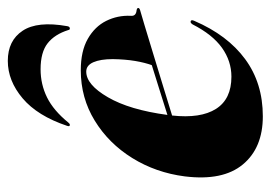

<svg xmlns="http://www.w3.org/2000/svg" viewBox="-121 -563 694 492"><g transform="rotate(-90 226.0 -317.0)"><path d="M418.5 -166Q382 -81 320.5 -35.8Q259 9.5 174 9.5Q93 9.5 50.5 -41.8Q8 -93 20 -190.5Q29.5 -264.5 67 -325Q104.5 -385.5 162.8 -421.2Q221 -457 292 -457Q341 -457 372.5 -439Q404 -421 418.5 -391.8Q433 -362.5 431.5 -329Q430 -315.5 445.5 -314Q451.5 -313 451.5 -310Q452 -307 446 -305Q437.5 -302.5 408 -293.8Q378.5 -285 337.8 -272.5Q297 -260 254.2 -247Q211.5 -234 176 -223Q168 -150 193 -110.5Q218 -71 275.5 -71Q315.5 -71 349.5 -95.2Q383.5 -119.5 409.5 -170.5Q413.5 -176.5 417 -175.5Q422.5 -174.5 418.5 -166ZM288.5 -443Q255 -443 222.8 -387.5Q190.5 -332 177.5 -235Q210.5 -245.5 245.8 -256.5Q281 -267.5 305 -275Q311.5 -292.5 315.8 -317.8Q320 -343 320.5 -375Q320.5 -406.5 312.5 -424.8Q304.5 -443 288.5 -443ZM294.5 -560Q256 -560 222.5 -543.5Q189 -527 158 -489Q155 -485 152 -485Q147 -485 149.5 -492Q175 -568 220 -606Q265 -644 316 -644Q368 -644 393.2 -606Q418.5 -568 405 -492Q404 -485 399 -485Q395.5 -485 395 -489Q384 -524 361 -542Q338 -560 294.5 -560Z"/></g></svg>

Font: Fraunces 144pt
Style: Bold Italic
Weight: 700
Italic angle: -16°
Version: Version 1.000;[b76b70a41]